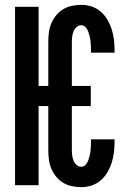

<svg xmlns="http://www.w3.org/2000/svg" viewBox="-20 -763 540 791"><path d="M315 8Q296 8 276.5 4Q257 0 240.5 -10Q224 -20 211.5 -35Q199 -50 191.5 -68Q184 -86 181.5 -105Q179 -124 179 -144V-326H139V0H42V-735H139V-409H179V-591Q179 -611 181.5 -630Q184 -649 191.5 -667Q199 -685 211.5 -700Q224 -715 240.5 -725Q257 -735 276.5 -739Q296 -743 315 -743Q337 -743 358 -736Q379 -729 395.5 -714.5Q412 -700 423 -681Q434 -662 440.5 -641Q447 -620 449.5 -598.5Q452 -577 452 -555V-546H355V-551Q355 -561 354.5 -571.5Q354 -582 353 -592.5Q352 -603 349.5 -613Q347 -623 343.5 -633Q340 -643 332.5 -651Q325 -659 315 -659Q304 -659 295.5 -651.5Q287 -644 283 -634Q279 -624 277.5 -613Q276 -602 276 -591V-409H354V-326H276V-144Q276 -133 277.5 -122Q279 -111 283 -101Q287 -91 295.5 -83.5Q304 -76 315 -76Q325 -76 332.5 -84Q340 -92 343.5 -102Q347 -112 349.5 -122Q352 -132 353 -142.5Q354 -153 354.5 -163.5Q355 -174 355 -184V-189H452V-180Q452 -158 449.5 -136.5Q447 -115 440.5 -94Q434 -73 423 -54Q412 -35 395.5 -20.5Q379 -6 358 1Q337 8 315 8Z"/></svg>

Font: Moesevka
Style: Bold
Weight: 700
Monospace: yes
Designer: Belleve Invis
Foundry: Belleve Invis
Version: Version 32.5.0; ttfautohint (v1.8.4)